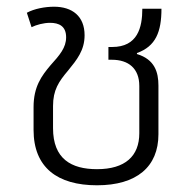

<svg xmlns="http://www.w3.org/2000/svg" viewBox="-20 -543 581 572"><path d="M269 9C387 9 452 -46 452 -143V-288C452 -328 441 -366 388 -382V-385C444 -405 461 -448 461 -517H404C404 -461 390 -403 314 -403H303V-365H313C363 -365 395 -339 395 -287V-146C395 -78 353 -39 269 -39C192 -39 138 -70 138 -161V-227C138 -275 155 -300 183 -333C209 -365 232 -393 232 -438C232 -495 195 -523 141 -523C114 -523 82 -517 60 -505L74 -462C88 -469 110 -475 129 -475C156 -475 177 -465 177 -432C177 -401 158 -379 130 -348C104 -317 80 -285 80 -224V-156C80 -44 151 9 269 9Z"/></svg>

Font: Noto Sans Thai UI Light
Style: Regular
Weight: 300
Designer: Monotype Design Team
Foundry: Monotype Imaging Inc.
Version: Version 2.000